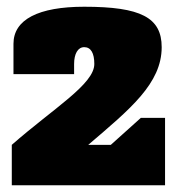

<svg xmlns="http://www.w3.org/2000/svg" viewBox="-20 -550 525 570"><path d="M20 -330H200V-360C200 -390 211 -410 230 -410C250 -410 260 -392 260 -360C260 -300 138 -228 15 -120V0H470V-200H398L309 -120H242C366 -226 460 -302 460 -410C460 -498 398 -530 230 -530C94 -530 20 -492 20 -420Z"/></svg>

Font: MikodacsPCS
Style: Regular
Weight: 900
Designer: gluk (gluksza@wp.pl)
Foundry: gluk (gluksza@wp.pl)
Version: Version 0.27